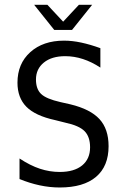

<svg xmlns="http://www.w3.org/2000/svg" viewBox="-20 -790 540 821"><path d="M409.2 -584V-501Q372.1 -525.4 334.5 -537.6Q296.9 -549.8 258.8 -549.8Q201.2 -549.8 167.5 -522.5Q133.8 -495.1 133.8 -450.2Q133.8 -409.2 155.8 -388.2Q177.7 -367.2 238.3 -353.5L281.2 -343.8Q366.2 -323.2 405.3 -280.8Q444.3 -238.3 444.3 -165Q444.3 -79.1 390.6 -33.7Q336.9 11.7 235.4 11.7Q192.4 11.7 149.4 2.4Q106.4 -6.8 63.5 -24.4V-112.3Q109.4 -82 150.9 -68.4Q192.4 -54.7 235.4 -54.7Q296.9 -54.7 331.1 -82.5Q365.2 -110.4 365.2 -160.2Q365.2 -205.1 341.8 -229Q318.4 -252.9 258.8 -265.6L215.8 -276.4Q130.9 -294.9 92.8 -333.5Q54.7 -372.1 54.7 -436.5Q54.7 -517.6 109.4 -566.9Q164.1 -616.2 253.9 -616.2Q289.1 -616.2 327.6 -607.9Q366.2 -599.6 409.2 -584ZM211.9 -662.1 126 -769.5H182.6L250 -697.3L317.4 -769.5H374L288.1 -662.1Z"/></svg>

Font: BabelStone Irk Bitig
Style: Regular
Weight: 400
Designer: Andrew West
Foundry: BabelStone
Version: Version 1.03 June 7, 2023